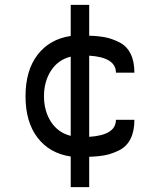

<svg xmlns="http://www.w3.org/2000/svg" viewBox="-20 -770 658 790"><path d="M271 0V-126Q184 -139 134.5 -203.5Q85 -268 85 -374Q85 -480 134.5 -544.5Q184 -609 271 -622V-750H347V-623Q385 -622 413 -616.5Q441 -611 471 -596Q501 -581 517 -549.5Q533 -518 533 -471H457Q457 -534 347 -541V-207Q457 -214 457 -277H533Q533 -230 517 -198.5Q501 -167 471 -152Q441 -137 413 -131.5Q385 -126 347 -125V0ZM271 -211V-537Q219 -524 190 -479.5Q161 -435 161 -374Q161 -313 190 -268.5Q219 -224 271 -211Z"/></svg>

Font: Hermit Light
Style: Regular
Weight: 300
Designer: Pablo Caro
Version: Version 2.000;PS 002.000;hotconv 1.0.88;makeotf.lib2.5.64775